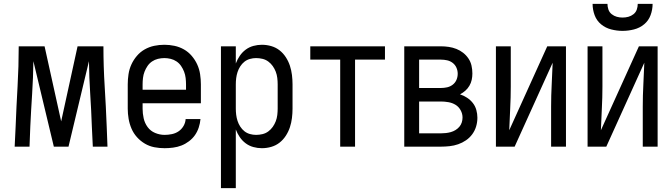

<svg xmlns="http://www.w3.org/2000/svg" viewBox="-20 -760 3484 995"><path d="M56 0 61 -104Q65 -208 71 -312Q77 -416 77 -520H211L297 -131L382 -520H516Q516 -416 522.5 -312Q529 -208 533 -104L537 0H461L456 -104Q453 -189 447.5 -273.5Q442 -358 441 -443L335 0H259L153 -443Q152 -358 146.5 -273.5Q141 -189 137 -104L133 0Z M833 8Q806 8 780 3Q754 -2 731 -15.5Q708 -29 690 -49Q672 -69 661.5 -93.5Q651 -118 646.5 -144.5Q642 -171 642 -197V-323Q642 -349 646 -375.5Q650 -402 661 -426Q672 -450 689.5 -470.5Q707 -491 730 -504Q753 -517 779 -522.5Q805 -528 832 -528Q858 -528 884 -522.5Q910 -517 933 -504Q956 -491 973.5 -470.5Q991 -450 1002 -426Q1013 -402 1017 -375.5Q1021 -349 1021 -323V-225H719V-197Q719 -172 724.5 -147Q730 -122 745 -101.5Q760 -81 784 -71Q808 -61 833 -61Q852 -61 871 -65Q890 -69 905.5 -79.5Q921 -90 931 -107Q941 -124 942 -143H1019Q1017 -121 1010 -99.5Q1003 -78 990.5 -60Q978 -42 959.5 -28Q941 -14 920.5 -6Q900 2 877.5 5Q855 8 833 8ZM719 -295H944V-323Q944 -339 942 -356Q940 -373 934 -388.5Q928 -404 918.5 -418Q909 -432 895 -441.5Q881 -451 864.5 -455Q848 -459 832 -459Q815 -459 798.5 -455Q782 -451 768 -441.5Q754 -432 744.5 -418Q735 -404 729 -388.5Q723 -373 721 -356Q719 -339 719 -323Z M1125 215V-520H1202V-431Q1210 -452 1222.5 -470.5Q1235 -489 1253 -502.5Q1271 -516 1293 -522Q1315 -528 1337 -528Q1362 -528 1386 -521Q1410 -514 1429 -499Q1448 -484 1461.5 -463Q1475 -442 1482.5 -419Q1490 -396 1493 -371.5Q1496 -347 1496 -323V-197Q1496 -173 1493 -148.5Q1490 -124 1482.5 -101Q1475 -78 1461.5 -57Q1448 -36 1429 -21Q1410 -6 1386 1Q1362 8 1337 8Q1315 8 1293 2Q1271 -4 1253 -17.5Q1235 -31 1222.5 -49.5Q1210 -68 1202 -89V215ZM1307 -61Q1324 -61 1340.5 -65Q1357 -69 1370.5 -79Q1384 -89 1393.5 -102.5Q1403 -116 1409 -131.5Q1415 -147 1417 -164Q1419 -181 1419 -197V-323Q1419 -339 1417 -356Q1415 -373 1409 -388.5Q1403 -404 1393.5 -417.5Q1384 -431 1370.5 -441Q1357 -451 1340.5 -455Q1324 -459 1307 -459Q1291 -459 1275 -454.5Q1259 -450 1246.5 -440Q1234 -430 1225 -416Q1216 -402 1211 -386.5Q1206 -371 1204 -355Q1202 -339 1202 -323V-197Q1202 -181 1204 -165Q1206 -149 1211 -133.5Q1216 -118 1225 -104Q1234 -90 1246.5 -80Q1259 -70 1275 -65.5Q1291 -61 1307 -61Z M1743 0V-451H1588V-520H1975V-451H1820V0Z M2075 0V-520H2265Q2285 -520 2305.5 -517Q2326 -514 2345 -506.5Q2364 -499 2380 -486.5Q2396 -474 2407.5 -457Q2419 -440 2423.5 -420Q2428 -400 2428 -379Q2428 -362 2424.5 -346Q2421 -330 2412.5 -315.5Q2404 -301 2391.5 -290Q2379 -279 2364 -271Q2383 -265 2400.5 -253.5Q2418 -242 2430.5 -226Q2443 -210 2448.5 -190Q2454 -170 2454 -150Q2454 -127 2447.5 -105Q2441 -83 2427.5 -64.5Q2414 -46 2395 -33Q2376 -20 2354.5 -12.5Q2333 -5 2310 -2.5Q2287 0 2265 0ZM2152 -304H2265Q2281 -304 2297 -307.5Q2313 -311 2326 -321Q2339 -331 2345.5 -346Q2352 -361 2352 -378Q2352 -394 2345.5 -409Q2339 -424 2326 -434Q2313 -444 2297 -447.5Q2281 -451 2265 -451H2152ZM2265 -69Q2278 -69 2291 -70.5Q2304 -72 2316.5 -75.5Q2329 -79 2340.5 -86Q2352 -93 2360.5 -103Q2369 -113 2373 -125.5Q2377 -138 2377 -151Q2377 -171 2367 -189Q2357 -207 2340.5 -217Q2324 -227 2304 -230.5Q2284 -234 2265 -234H2152V-69Z M2550 0V-520H2627V-312Q2627 -255 2624 -198.5Q2621 -142 2619 -85L2816 -520H2913V0H2836V-208Q2836 -265 2839 -321.5Q2842 -378 2844 -435L2647 0Z M3025 0V-520H3102V-312Q3102 -255 3099 -198.5Q3096 -142 3094 -85L3291 -520H3388V0H3311V-208Q3311 -265 3314 -321.5Q3317 -378 3319 -435L3122 0ZM3206 -600Q3177 -600 3147.5 -607.5Q3118 -615 3095 -634Q3072 -653 3061.5 -681.5Q3051 -710 3051 -740H3128Q3128 -725 3133 -710.5Q3138 -696 3150 -686.5Q3162 -677 3176.5 -673Q3191 -669 3206 -669Q3222 -669 3236.5 -673Q3251 -677 3263 -686.5Q3275 -696 3280 -710.5Q3285 -725 3285 -740H3362Q3362 -710 3351.5 -681.5Q3341 -653 3318 -634Q3295 -615 3265.5 -607.5Q3236 -600 3206 -600Z"/></svg>

Font: Iosevka QP
Style: Regular
Weight: 400
Designer: Belleve Invis
Foundry: Belleve Invis
Version: Version 20.0.0; ttfautohint (v1.8.4)